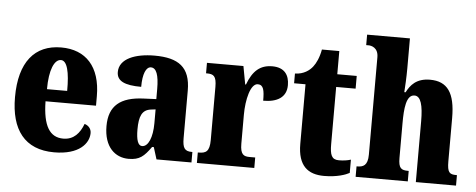

<svg xmlns="http://www.w3.org/2000/svg" viewBox="-51 -886 2538 1023"><g transform="rotate(5 1218.5 -375.0)"><path d="M267 10C401 10 452 -54 452 -109C452 -133 436 -149 416 -155C397 -105 366 -67 309 -67C237 -67 200 -125 198 -257H468V-308C468 -466 388 -550 257 -550C115 -550 34 -453 34 -265C34 -91 109 10 267 10ZM308 -322H200C200 -426 226 -483 261 -483C294 -483 309 -423 308 -322Z M665 10C724 10 747 -11 785 -64H794L814 0H1001V-56H998C960 -56 948 -72 948 -126V-380C948 -505 884 -550 756 -550C654 -550 568 -518 568 -446C568 -398 610 -378 699 -378C699 -448 716 -486 742 -486C771 -486 785 -449 785 -374V-320L717 -317C594 -312 533 -263 533 -154C533 -42 593 10 665 10ZM731 -64C709 -64 699 -95 699 -150C699 -221 714 -256 761 -262L786 -265V-191C786 -115 764 -64 731 -64Z M1030 0H1337V-56H1307C1276 -56 1257 -64 1257 -123V-277C1257 -359 1278 -446 1317 -446C1348 -446 1353 -416 1353 -361C1427 -361 1477 -389 1477 -455C1477 -509 1451 -548 1386 -548C1321 -548 1282 -514 1254 -439H1250L1232 -536H1037V-480H1041C1077 -480 1093 -471 1093 -412V-128C1093 -65 1072 -56 1034 -56H1030Z M1711 10C1780 10 1826 -7 1846 -18V-89C1828 -83 1805 -80 1782 -80C1743 -80 1734 -105 1734 -163V-468H1838V-536H1734V-660H1641C1633 -616 1618 -585 1603 -566C1587 -545 1556 -521 1509 -520V-468H1570V-149C1570 -31 1625 10 1711 10Z M1879 0H2158V-56H2155C2118 -56 2103 -65 2103 -121V-306C2103 -384 2109 -459 2154 -459C2188 -459 2201 -410 2201 -325V0H2416V-56H2413C2376 -56 2364 -65 2364 -126V-357C2364 -492 2322 -550 2229 -550C2156 -550 2125 -511 2105 -472H2098C2100 -500 2103 -550 2103 -599V-760H1874V-704H1887C1900 -704 1939 -697 1939 -645V-124C1939 -65 1914 -56 1882 -56H1879Z"/></g></svg>

Font: Noto Serif Ethiopic ExtraCondensed Black
Style: Regular
Weight: 900
Width: 2
Designer: Monotype Design Team
Foundry: Monotype Imaging Inc.
Version: Version 2.102